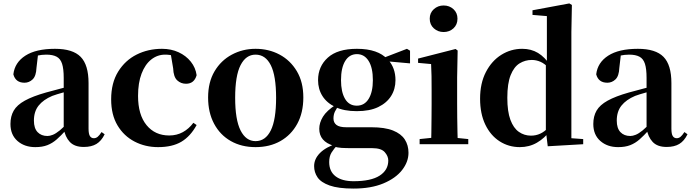

<svg xmlns="http://www.w3.org/2000/svg" viewBox="-20 -842 4035 1121"><path d="M186 17Q123 17 82 -19Q41 -55 41 -118Q41 -163 60 -196Q79 -229 125 -254.5Q171 -280 249 -302Q288 -313 338.5 -326Q389 -339 429 -349V-323Q389 -313 349 -302Q309 -291 285 -282Q233 -260 205.5 -225.5Q178 -191 178 -138Q178 -93 199.5 -70.5Q221 -48 257 -48Q271 -48 288.5 -55Q306 -62 329.5 -81Q353 -100 385 -136L402 -81H364Q336 -50 311 -28Q286 -6 256.5 5.5Q227 17 186 17ZM469 16Q415 16 387.5 -13.5Q360 -43 352 -92V-95V-387Q352 -440 342.5 -469.5Q333 -499 310.5 -511Q288 -523 250 -523Q225 -523 198.5 -517.5Q172 -512 135 -498L202 -523L193 -446Q191 -398 170.5 -378.5Q150 -359 123 -359Q71 -359 58 -408Q66 -477 128 -517Q190 -557 301 -557Q405 -557 451 -510Q497 -463 497 -357V-91Q497 -60 505 -47.5Q513 -35 528 -35Q540 -35 550 -43Q560 -51 573 -71L591 -58Q572 -19 543 -1.5Q514 16 469 16Z M903 17Q828 17 765.5 -15.5Q703 -48 666 -110Q629 -172 629 -262Q629 -358 670 -424Q711 -490 778 -523.5Q845 -557 926 -557Q979 -557 1022.5 -537Q1066 -517 1094 -482Q1122 -447 1128 -403Q1114 -353 1066 -353Q1036 -353 1014.5 -373Q993 -393 991 -443L975 -538L1047 -493Q1019 -509 995 -516Q971 -523 944 -523Q899 -523 863 -494.5Q827 -466 806.5 -412Q786 -358 786 -282Q786 -172 835.5 -111.5Q885 -51 968 -51Q1012 -51 1047.5 -70.5Q1083 -90 1109 -125L1128 -112Q1092 -46 1039 -14.5Q986 17 903 17Z M1472 17Q1390 17 1327.5 -18.5Q1265 -54 1230 -119.5Q1195 -185 1195 -273Q1195 -362 1232.5 -425.5Q1270 -489 1333.5 -523Q1397 -557 1472 -557Q1549 -557 1612 -523.5Q1675 -490 1713 -426.5Q1751 -363 1751 -273Q1751 -184 1715.5 -119Q1680 -54 1617.5 -18.5Q1555 17 1472 17ZM1472 -18Q1530 -18 1561 -80.5Q1592 -143 1592 -271Q1592 -400 1561 -461.5Q1530 -523 1472 -523Q1416 -523 1384.5 -461.5Q1353 -400 1353 -271Q1353 -143 1384.5 -80.5Q1416 -18 1472 -18Z M2044 259Q1955 259 1904.5 241Q1854 223 1834 193.5Q1814 164 1814 128Q1814 86 1848 51.5Q1882 17 1951 -6L1954 0Q1929 27 1915.5 49Q1902 71 1902 104Q1902 159 1939.5 187.5Q1977 216 2044 216Q2146 216 2196.5 183.5Q2247 151 2247 95Q2247 70 2226.5 46.5Q2206 23 2154 23H2041Q1999 23 1974.5 21.5Q1950 20 1928 13V9Q1844 -16 1844 -90Q1844 -125 1865.5 -160.5Q1887 -196 1943 -232V-241L1962 -232Q1944 -208 1935.5 -190.5Q1927 -173 1927 -150Q1927 -126 1944.5 -112.5Q1962 -99 2002 -99H2148Q2227 -99 2274.5 -80Q2322 -61 2343.5 -27.5Q2365 6 2365 50Q2365 103 2327.5 151Q2290 199 2218 229Q2146 259 2044 259ZM2063 -193Q1988 -193 1938 -217Q1888 -241 1862.5 -281.5Q1837 -322 1837 -374Q1837 -454 1894 -505.5Q1951 -557 2064 -557Q2126 -557 2170.5 -541.5Q2215 -526 2241 -497L2246 -493Q2289 -446 2289 -374Q2289 -322 2263.5 -281.5Q2238 -241 2188.5 -217Q2139 -193 2063 -193ZM2063 -225Q2108 -225 2132.5 -265Q2157 -305 2157 -374Q2157 -447 2132 -486.5Q2107 -526 2064 -526Q2020 -526 1995.5 -486Q1971 -446 1971 -374Q1971 -305 1994.5 -265Q2018 -225 2063 -225ZM2207 -487V-502H2213L2356 -557L2374 -546V-472Z M2430 0V-30L2536 -41H2606L2714 -30V0ZM2497 0Q2498 -26 2498.5 -68Q2499 -110 2499.5 -156Q2500 -202 2500 -236V-313Q2500 -363 2499.5 -398Q2499 -433 2497 -468L2421 -475V-500L2640 -556L2652 -547L2649 -390V-236Q2649 -202 2649.5 -156Q2650 -110 2651 -68Q2652 -26 2653 0ZM2570 -655Q2537 -655 2513 -676.5Q2489 -698 2489 -733Q2489 -767 2513 -788.5Q2537 -810 2570 -810Q2604 -810 2627.5 -788.5Q2651 -767 2651 -733Q2651 -698 2627.5 -676.5Q2604 -655 2570 -655Z M3015 17Q2950 17 2897 -17Q2844 -51 2813.5 -114.5Q2783 -178 2783 -266Q2783 -356 2817 -421.5Q2851 -487 2907 -522Q2963 -557 3029 -557Q3081 -557 3121 -533Q3161 -509 3195 -458H3204L3186 -443Q3161 -470 3136 -481Q3111 -492 3085 -492Q3046 -492 3013.5 -472Q2981 -452 2961.5 -403.5Q2942 -355 2942 -271Q2942 -191 2960 -142.5Q2978 -94 3009.5 -72Q3041 -50 3080 -50Q3109 -50 3134 -61.5Q3159 -73 3183 -98L3204 -80H3193Q3160 -35 3115 -9Q3070 17 3015 17ZM3178 12 3167 -79V-81V-464L3173 -476V-748L3089 -755V-782L3304 -822L3319 -813L3316 -655V-35L3385 -30V0Z M3589 17Q3526 17 3485 -19Q3444 -55 3444 -118Q3444 -163 3463 -196Q3482 -229 3528 -254.5Q3574 -280 3652 -302Q3691 -313 3741.5 -326Q3792 -339 3832 -349V-323Q3792 -313 3752 -302Q3712 -291 3688 -282Q3636 -260 3608.5 -225.5Q3581 -191 3581 -138Q3581 -93 3602.5 -70.5Q3624 -48 3660 -48Q3674 -48 3691.5 -55Q3709 -62 3732.5 -81Q3756 -100 3788 -136L3805 -81H3767Q3739 -50 3714 -28Q3689 -6 3659.5 5.5Q3630 17 3589 17ZM3872 16Q3818 16 3790.5 -13.5Q3763 -43 3755 -92V-95V-387Q3755 -440 3745.5 -469.5Q3736 -499 3713.5 -511Q3691 -523 3653 -523Q3628 -523 3601.5 -517.5Q3575 -512 3538 -498L3605 -523L3596 -446Q3594 -398 3573.5 -378.5Q3553 -359 3526 -359Q3474 -359 3461 -408Q3469 -477 3531 -517Q3593 -557 3704 -557Q3808 -557 3854 -510Q3900 -463 3900 -357V-91Q3900 -60 3908 -47.5Q3916 -35 3931 -35Q3943 -35 3953 -43Q3963 -51 3976 -71L3994 -58Q3975 -19 3946 -1.5Q3917 16 3872 16Z"/></svg>

Font: Noto Serif KR ExtraLight ExtraBold
Style: Regular
Weight: 800
Version: Version 2.003-H1;hotconv 1.1.1;makeotfexe 2.6.0